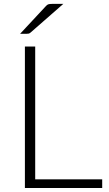

<svg xmlns="http://www.w3.org/2000/svg" viewBox="-20 -940 546 960"><path d="M491 -43.5V0H104.5V-707.5H156V-43.5ZM296.5 -920.5 132.5 -777Q128 -773 123.5 -772Q119 -771 113 -771H80.5L209.5 -909.5Q215.5 -916.5 221.8 -918.5Q228 -920.5 240 -920.5Z"/></svg>

Font: LatoLatin Light
Style: Regular
Weight: 300
Designer: Lukasz Dziedzic with Adam Twardoch and Botio Nikoltchev
Foundry: tyPoland Lukasz Dziedzic
Version: Version 2.015; 2015-08-06; http://www.latofonts.com/